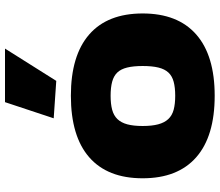

<svg xmlns="http://www.w3.org/2000/svg" viewBox="-74 -772 858 749"><g transform="rotate(-90 354.5 -398.0)"><path d="M267 -617 330 -807H539L413 -607ZM355 11Q197 11 115 -61Q33 -133 33 -270Q33 -407 115 -478.5Q197 -550 355 -550Q512 -550 594 -478.5Q676 -407 676 -270Q676 -133 594 -61Q512 11 355 11ZM355 -143Q387 -143 409.5 -149Q432 -155 445.5 -169.5Q459 -184 465 -208.5Q471 -233 471 -270Q471 -306 465 -330.5Q459 -355 445.5 -369Q432 -383 409.5 -389Q387 -395 355 -395Q323 -395 300.5 -389Q278 -383 264 -368.5Q250 -354 243.5 -330Q237 -306 237 -270Q237 -234 243.5 -209.5Q250 -185 264 -170Q278 -155 300.5 -149Q323 -143 355 -143Z"/></g></svg>

Font: Encode Sans Wide
Style: ExtraBold
Weight: 800
Designer: Pablo Impallari, Andres Torresi
Foundry: Pablo Impallari, Andres Torresi
Version: Version 1.000; ttfautohint (v1.00) -l 8 -r 50 -G 200 -x 14 -